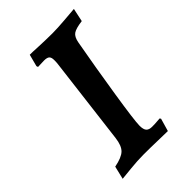

<svg xmlns="http://www.w3.org/2000/svg" viewBox="-165 -567 637 637"><g transform="rotate(-45 154.0 -248.5)"><path d="M186 -77Q186 -59 192.5 -52Q199 -45 213 -45Q227 -45 237 -46Q247 -47 250 -47L253 -43L240 2Q228 2 194 1Q160 0 127 0Q100 0 66 3.5Q32 7 22 8L33 -38Q69 -45 83 -58.5Q97 -72 101 -104L139 -413Q140 -420 140 -431Q140 -444 134.5 -449Q129 -454 115 -454L86 -453Q84 -457 84 -459L95 -501Q111 -501 125 -500Q169 -498 199 -498Q222 -498 258 -501Q294 -504 306 -505L296 -458Q265 -454 253.5 -446Q242 -438 238 -416Q220 -317 203 -208.5Q186 -100 186 -77Z"/></g></svg>

Font: Alegreya SC Medium
Style: Italic
Weight: 500
Italic angle: -7°
Designer: Juan Pablo del Peral
Foundry: Huerta Tipografica
Version: Version 2.007; ttfautohint (v1.6)